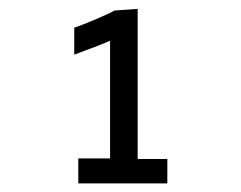

<svg xmlns="http://www.w3.org/2000/svg" viewBox="-20 -724 555 442"><path d="M160.2 -301.8V-359.4H233.4V-630.4Q222.2 -624.5 150.9 -598.1V-660.2Q165 -664.6 200 -679.4Q234.9 -694.3 243.2 -699.7L296.9 -703.6V-357.9H365.2V-301.8Z"/></svg>

Font: Muli
Style: Regular
Weight: 400
Designer: Vernon Adams
Foundry: newtypography
Version: Version 2; ttfautohint (v1.00rc1.6-4cba) -l 8 -r 50 -G 200 -